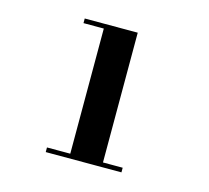

<svg xmlns="http://www.w3.org/2000/svg" viewBox="-74 -991 676 621"><g transform="rotate(15 264.5 -681.0)"><path d="M205.5 -460.5V-890.5H137.5V-906H315V-460.5ZM127.5 -456V-471.5H381V-456Z"/></g></svg>

Font: Bodoni Moda 9pt ExtraBold
Style: Regular
Weight: 800
Designer: Owen Earl
Foundry: indestructible type
Version: Version 2.005